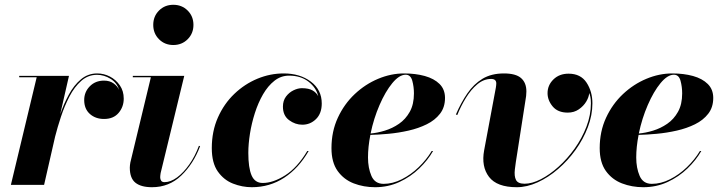

<svg xmlns="http://www.w3.org/2000/svg" viewBox="-20 -780 3044 810"><path d="M134.8 -454.1H61V-460H271L233.9 -297.4Q249 -341.6 270.5 -381.1Q292 -420.7 321.5 -445.4Q351.1 -470.2 390.1 -470.2Q418.2 -470.2 443.7 -457Q469.2 -443.8 485.6 -419.9Q502 -396 502 -364Q502 -329.1 480.3 -303.6Q458.7 -278.1 418.9 -278.1Q382.8 -278.1 359 -299.4Q335.2 -320.8 335.2 -357.9Q335.2 -391.8 358.8 -415.9Q382.3 -439.9 418.9 -439.9Q442.9 -439.9 459.2 -428.2Q475.6 -416.5 482.7 -400.6Q473.4 -430.9 446.2 -447.6Q418.9 -464.4 389.2 -464.4Q351.3 -464.4 322.6 -438.7Q293.9 -413.1 272.9 -372.8Q252 -332.5 237.2 -287.6Q222.4 -242.7 212.6 -204.1L166 0H25.9Z M626.5 -675Q626.5 -711.2 650.8 -735.5Q675 -759.8 711.2 -759.8Q747.3 -759.8 771.7 -735.5Q796.1 -711.2 796.1 -675Q796.1 -638.9 771.7 -614.5Q747.3 -590.1 711.2 -590.1Q675 -590.1 650.8 -614.5Q626.5 -638.9 626.5 -675ZM824.2 -163.1Q795.7 -88.1 744.5 -39.2Q693.4 9.8 621.3 9.8Q575 9.8 551.3 -9.2Q527.6 -28.1 527.6 -73Q527.6 -76.7 528.3 -83.6Q529.1 -90.6 530 -95L616.5 -454.1H540.3V-460H757.3L657.7 -50Q657 -45.7 656.4 -40.6Q655.8 -35.6 655.8 -32Q655.8 -23.7 659.9 -17.6Q664.1 -11.5 673.8 -11.5Q699.7 -11.5 727.1 -31.6Q754.4 -51.8 778.7 -86.4Q803 -121.1 819.3 -165Z M1322.5 -374Q1314.7 -409.4 1281.9 -435.2Q1249 -460.9 1199.5 -460.9Q1165.3 -460.9 1137.8 -439.3Q1110.4 -417.7 1089.7 -382.1Q1069.1 -346.4 1055.3 -303.2Q1041.5 -260 1034.5 -216.1Q1027.6 -172.1 1027.6 -135Q1027.6 -72 1041.4 -40Q1055.2 -8.1 1088.4 -8.1Q1132.1 -8.1 1183.1 -40.3Q1234.1 -72.5 1276.4 -143.1H1282.2Q1240.2 -70.3 1179.1 -30.3Q1117.9 9.8 1042.2 9.8Q1002 9.8 963.1 -5.4Q924.3 -20.5 898.9 -56.5Q873.5 -92.5 873.5 -155Q873.5 -226.3 899.3 -284.3Q925 -342.3 968.5 -383.9Q1012 -425.5 1065.9 -447.9Q1119.9 -470.2 1176.5 -470.2Q1245.4 -470.2 1291.4 -435.7Q1337.4 -401.1 1337.4 -343.5Q1337.4 -301.5 1313.2 -277.7Q1289.1 -253.9 1255.4 -253.9Q1225.3 -253.9 1199.5 -273.2Q1173.6 -292.5 1173.6 -330.1Q1173.6 -355.2 1186.5 -372.6Q1199.5 -389.9 1218 -398.9Q1236.6 -408 1253.4 -408Q1282.7 -408 1299.2 -398.2Q1315.7 -388.4 1322.5 -374Z M1532.5 -115.5Q1532.5 -71.3 1547 -37.8Q1561.5 -4.4 1598.4 -4.4Q1636.7 -4.4 1675 -23.7Q1713.4 -43 1746.2 -74.6Q1779.1 -106.2 1801.3 -143.1H1807.1Q1785.2 -104.5 1748.9 -69.5Q1712.6 -34.4 1665.2 -12.3Q1617.7 9.8 1562.3 9.8Q1514.4 9.8 1472.4 -6.3Q1430.4 -22.5 1404.4 -58.7Q1378.4 -95 1378.4 -155Q1378.4 -225.6 1405.3 -283.4Q1432.1 -341.3 1476.7 -383.2Q1521.2 -425 1575.4 -447.6Q1629.6 -470.2 1684.3 -470.2Q1732.9 -470.2 1772.1 -459.4Q1811.3 -448.5 1834.4 -425.7Q1857.4 -402.8 1857.4 -366.9Q1857.4 -327.4 1836.3 -300.2Q1815.2 -272.9 1780.3 -255.7Q1745.4 -238.5 1703.5 -229Q1661.6 -219.5 1619.5 -215.6Q1577.4 -211.7 1542.5 -210.9Q1532.5 -160.4 1532.5 -115.5ZM1691.4 -464.8Q1664.3 -464.8 1635 -429.2Q1605.7 -393.6 1581.2 -336.9Q1556.6 -280.3 1543.5 -216.8Q1571.8 -219.2 1603.5 -228.9Q1635.3 -238.5 1663.2 -257.7Q1691.2 -276.9 1708.7 -308.3Q1726.3 -339.8 1726.3 -386Q1726.3 -413.6 1719.4 -439.2Q1712.4 -464.8 1691.4 -464.8Z M2162.1 -134Q2155.5 -94.5 2152.1 -65.6Q2148.7 -36.6 2156.9 -20.8Q2165 -4.9 2193.1 -4.9Q2224.4 -4.9 2261.8 -24Q2299.3 -43.2 2336.4 -76.7Q2373.5 -110.1 2404.4 -153.4Q2435.3 -196.8 2454.1 -245.7Q2472.9 -294.7 2472.9 -344.2Q2472.9 -361.1 2470.6 -371.5Q2468.3 -381.8 2465.6 -387.5Q2464.8 -371.1 2453.4 -351.8Q2441.9 -332.5 2421.9 -318.7Q2401.9 -304.9 2375.2 -304.9Q2333.3 -304.9 2311.6 -330.9Q2290 -356.9 2290 -387Q2290 -420.7 2314.8 -444.9Q2339.6 -469.2 2378.7 -469.2Q2429.7 -469.2 2454.5 -431.5Q2479.2 -393.8 2479.2 -344.2Q2479.2 -294.2 2460.1 -243.7Q2440.9 -193.1 2408.2 -147.6Q2375.5 -102.1 2334.2 -66.7Q2293 -31.2 2248 -10.7Q2203.1 9.8 2160.2 9.8Q2076.2 9.8 2043 -33.8Q2009.8 -77.4 2022.5 -146L2071.8 -409.9Q2072.5 -414.3 2073.1 -419.3Q2073.7 -424.3 2073.7 -428Q2073.7 -447 2052 -447Q2020.5 -447 1993.7 -424.4Q1966.8 -401.9 1945.4 -366.9Q1924.1 -332 1909.2 -294.9L1903.3 -296.9Q1924.8 -346.9 1951.7 -386.1Q1978.5 -425.3 2015.7 -447.8Q2053 -470.2 2106 -470.2Q2156.2 -470.2 2178.5 -450.4Q2200.7 -430.7 2200.7 -394.5Q2200.7 -383.3 2199.6 -375.2Q2198.5 -367.2 2197 -358.2Z M2664.1 -115.5Q2664.1 -71.3 2678.6 -37.8Q2693.1 -4.4 2730 -4.4Q2768.3 -4.4 2806.6 -23.7Q2845 -43 2877.8 -74.6Q2910.6 -106.2 2932.9 -143.1H2938.7Q2916.7 -104.5 2880.5 -69.5Q2844.2 -34.4 2796.8 -12.3Q2749.3 9.8 2693.8 9.8Q2646 9.8 2604 -6.3Q2562 -22.5 2536 -58.7Q2510 -95 2510 -155Q2510 -225.6 2536.9 -283.4Q2563.7 -341.3 2608.3 -383.2Q2652.8 -425 2707 -447.6Q2761.2 -470.2 2815.9 -470.2Q2864.5 -470.2 2903.7 -459.4Q2942.9 -448.5 2965.9 -425.7Q2989 -402.8 2989 -366.9Q2989 -327.4 2967.9 -300.2Q2946.8 -272.9 2911.9 -255.7Q2877 -238.5 2835.1 -229Q2793.2 -219.5 2751.1 -215.6Q2709 -211.7 2674.1 -210.9Q2664.1 -160.4 2664.1 -115.5ZM2823 -464.8Q2795.9 -464.8 2766.6 -429.2Q2737.3 -393.6 2712.8 -336.9Q2688.2 -280.3 2675 -216.8Q2703.4 -219.2 2735.1 -228.9Q2766.8 -238.5 2794.8 -257.7Q2822.8 -276.9 2840.3 -308.3Q2857.9 -339.8 2857.9 -386Q2857.9 -413.6 2851 -439.2Q2844 -464.8 2823 -464.8Z"/></svg>

Font: Bodoni* 36
Style: Bold Italic
Weight: 700
Italic angle: -13°
Version: Version 2.000; ttfautohint (v1.8.1)